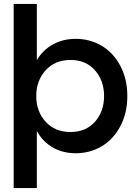

<svg xmlns="http://www.w3.org/2000/svg" viewBox="-20 -770 698 980"><path d="M339.8 -96.2Q418.5 -96.2 464.8 -148.7Q511.2 -201.2 511.2 -279.8Q511.2 -358.4 464.8 -411.1Q418.5 -463.9 339.8 -463.9Q260.3 -463.9 212.6 -410.9Q165 -357.9 165 -279.8Q165 -201.7 212.6 -148.9Q260.3 -96.2 339.8 -96.2ZM49.8 189.9V-750H168V-462.9Q199.7 -516.1 251.2 -543.9Q302.7 -571.8 366.2 -571.8Q439.5 -571.8 499.3 -536.1Q559.1 -500.5 594.5 -433.3Q629.9 -366.2 629.9 -279.8Q629.9 -193.4 594.5 -126.2Q559.1 -59.1 499.3 -23.4Q439.5 12.2 366.2 12.2Q301.8 12.2 250.5 -16.6Q199.2 -45.4 168 -101.1V189.9Z"/></svg>

Font: TASA Explorer SemiBold
Style: Regular
Weight: 600
Designer: Weizhong Zhang
Foundry: Local Remote
Version: Version 1.000;Glyphs 3.1.2 (3151)